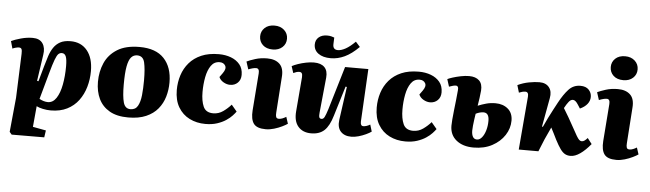

<svg xmlns="http://www.w3.org/2000/svg" viewBox="-58 -1021 5008 1480"><g transform="rotate(5 2446.5 -281.0)"><path d="M89 -401Q90 -427 85 -437.5Q80 -448 65 -448Q54 -448 39 -444Q24 -440 15 -435L-1 -492Q26 -505 72.5 -518Q119 -531 164 -531Q218 -531 241.5 -496.5Q265 -462 256 -408L226 -204L237 -202L270 -320Q282 -363 294.5 -401Q307 -439 326.5 -468Q346 -497 377 -514Q408 -531 457 -531Q539 -531 586 -473.5Q633 -416 633 -315Q633 -251 616 -192Q599 -133 564.5 -86.5Q530 -40 476.5 -13Q423 14 350 14Q320 14 289.5 7.5Q259 1 240 -9L225 152L327 171L319 225L67 226L50 206L76 -60ZM398 -434Q383 -434 371.5 -423.5Q360 -413 346.5 -377.5Q333 -342 313 -269L257 -67Q292 -48 323 -48Q362 -48 388 -87.5Q414 -127 426.5 -193Q439 -259 439 -336Q439 -389 429.5 -411.5Q420 -434 398 -434Z M950 16Q862 16 805.5 -16.5Q749 -49 721.5 -106Q694 -163 694 -238Q694 -317 723.5 -384Q753 -451 818.5 -492Q884 -533 991 -533Q1117 -533 1180.5 -465.5Q1244 -398 1244 -280Q1244 -223 1228.5 -170Q1213 -117 1178.5 -75Q1144 -33 1087.5 -8.5Q1031 16 950 16ZM962 -49Q1000 -49 1018 -80.5Q1036 -112 1041.5 -164.5Q1047 -217 1047 -281Q1047 -368 1035.5 -417.5Q1024 -467 978 -467Q950 -467 931.5 -446Q913 -425 903.5 -374.5Q894 -324 894 -233Q894 -143 907 -96Q920 -49 962 -49Z M1605 -531Q1656 -531 1698.5 -515Q1741 -499 1767 -467.5Q1793 -436 1793 -387Q1793 -349 1769.5 -326Q1746 -303 1710 -303Q1685 -303 1659.5 -317.5Q1634 -332 1624 -356L1647 -388Q1673 -424 1660 -447Q1647 -470 1616 -470Q1574 -470 1549.5 -435Q1525 -400 1514.5 -345Q1504 -290 1504 -230Q1504 -161 1523.5 -117Q1543 -73 1600 -73Q1642 -73 1676.5 -97.5Q1711 -122 1737 -152L1779 -102Q1770 -89 1752 -69.5Q1734 -50 1705.5 -31Q1677 -12 1637.5 1Q1598 14 1547 14Q1479 14 1424 -13.5Q1369 -41 1337 -95Q1305 -149 1305 -228Q1305 -288 1322.5 -342.5Q1340 -397 1376.5 -439.5Q1413 -482 1469.5 -506.5Q1526 -531 1605 -531Z M1909 -696Q1909 -735 1937 -761.5Q1965 -788 2013 -788Q2059 -788 2088 -761.5Q2117 -735 2117 -695Q2117 -655 2088.5 -629Q2060 -603 2014 -603Q1965 -603 1937 -629.5Q1909 -656 1909 -696ZM1923 -410Q1926 -449 1900 -449Q1878 -449 1840 -434L1821 -493Q1843 -504 1885.5 -517.5Q1928 -531 1979 -531Q2041 -531 2075 -498.5Q2109 -466 2103 -397L2084 -122Q2082 -99 2086.5 -87Q2091 -75 2108 -75Q2122 -75 2136.5 -81Q2151 -87 2164 -95L2181 -43Q2167 -33 2139.5 -19.5Q2112 -6 2078.5 4Q2045 14 2014 14Q1945 14 1920.5 -19.5Q1896 -53 1901 -122Z M2171 -488Q2189 -498 2218 -508Q2247 -518 2279.5 -524.5Q2312 -531 2340 -531Q2395 -531 2422 -503.5Q2449 -476 2444 -423L2417 -152Q2414 -125 2418 -114Q2422 -103 2436 -103Q2450 -103 2459 -120.5Q2468 -138 2482 -182L2582 -517H2762L2740 -109Q2739 -75 2761 -75Q2785 -75 2814 -92L2830 -39Q2815 -28 2788.5 -15.5Q2762 -3 2732 5.5Q2702 14 2676 14Q2622 14 2593.5 -17.5Q2565 -49 2573 -108L2609 -365L2599 -367L2529 -137Q2505 -55 2467 -20Q2429 15 2365 15Q2300 15 2264.5 -26.5Q2229 -68 2236 -146L2258 -410Q2259 -431 2253.5 -440Q2248 -449 2234 -449Q2223 -449 2211.5 -445.5Q2200 -442 2188 -436ZM2465 -575Q2405 -575 2369.5 -600.5Q2334 -626 2334 -670Q2334 -705 2358.5 -726Q2383 -747 2423 -747Q2442 -747 2455.5 -743.5Q2469 -740 2479 -736L2477 -684Q2476 -642 2515 -642Q2541 -642 2574.5 -660.5Q2608 -679 2648 -719L2682 -681Q2626 -625 2573 -600Q2520 -575 2465 -575Z M3152 -531Q3203 -531 3245.5 -515Q3288 -499 3314 -467.5Q3340 -436 3340 -387Q3340 -349 3316.5 -326Q3293 -303 3257 -303Q3232 -303 3206.5 -317.5Q3181 -332 3171 -356L3194 -388Q3220 -424 3207 -447Q3194 -470 3163 -470Q3121 -470 3096.5 -435Q3072 -400 3061.5 -345Q3051 -290 3051 -230Q3051 -161 3070.5 -117Q3090 -73 3147 -73Q3189 -73 3223.5 -97.5Q3258 -122 3284 -152L3326 -102Q3317 -89 3299 -69.5Q3281 -50 3252.5 -31Q3224 -12 3184.5 1Q3145 14 3094 14Q3026 14 2971 -13.5Q2916 -41 2884 -95Q2852 -149 2852 -228Q2852 -288 2869.5 -342.5Q2887 -397 2923.5 -439.5Q2960 -482 3016.5 -506.5Q3073 -531 3152 -531Z M3626 -309Q3658 -322 3691 -331Q3724 -340 3762 -340Q3820 -340 3858 -308Q3896 -276 3896 -217Q3896 -157 3861.5 -104Q3827 -51 3765.5 -18Q3704 15 3622 15Q3539 15 3488.5 -26Q3438 -67 3438 -138Q3438 -155 3440.5 -186.5Q3443 -218 3447.5 -257.5Q3452 -297 3456.5 -338Q3461 -379 3464 -415Q3468 -449 3444 -449Q3434 -449 3421 -445Q3408 -441 3393 -436L3375 -493Q3386 -499 3414 -508Q3442 -517 3476.5 -524Q3511 -531 3541 -531Q3592 -531 3619 -505Q3646 -479 3642 -427Q3640 -401 3635.5 -370.5Q3631 -340 3626 -309ZM3616 -246Q3613 -228 3609.5 -203Q3606 -178 3603.5 -154Q3601 -130 3601 -114Q3601 -85 3611 -67Q3621 -49 3643 -49Q3664 -49 3681.5 -70.5Q3699 -92 3709 -126.5Q3719 -161 3719 -200Q3719 -262 3676 -262Q3648 -262 3616 -246Z M4134 -192 4141 -191Q4156 -224 4174 -261Q4192 -298 4210 -331Q4228 -364 4240 -387Q4275 -452 4311.5 -491.5Q4348 -531 4402 -531Q4445 -531 4467 -507.5Q4489 -484 4489 -453Q4489 -422 4469 -397Q4449 -372 4413 -356L4395 -384Q4374 -418 4354 -418Q4336 -418 4321 -398Q4314 -390 4306.5 -377.5Q4299 -365 4290 -349Q4310 -317 4330.5 -281.5Q4351 -246 4374 -204Q4395 -165 4407.5 -144Q4420 -123 4429 -114.5Q4438 -106 4449 -106Q4460 -106 4471 -114Q4482 -122 4493 -135L4527 -91Q4486 -41 4446.5 -13.5Q4407 14 4372 14Q4348 14 4329.5 4Q4311 -6 4293 -31Q4275 -56 4252 -100Q4240 -125 4229 -146.5Q4218 -168 4206 -191Q4184 -146 4162.5 -96.5Q4141 -47 4123 0H3971L4006 -412Q4009 -449 3983 -449Q3971 -449 3958.5 -445.5Q3946 -442 3934 -437L3917 -494Q3959 -514 4004.5 -522.5Q4050 -531 4085 -531Q4135 -531 4160 -499.5Q4185 -468 4175 -416Z M4622 -696Q4622 -735 4650 -761.5Q4678 -788 4726 -788Q4772 -788 4801 -761.5Q4830 -735 4830 -695Q4830 -655 4801.5 -629Q4773 -603 4727 -603Q4678 -603 4650 -629.5Q4622 -656 4622 -696ZM4636 -410Q4639 -449 4613 -449Q4591 -449 4553 -434L4534 -493Q4556 -504 4598.5 -517.5Q4641 -531 4692 -531Q4754 -531 4788 -498.5Q4822 -466 4816 -397L4797 -122Q4795 -99 4799.5 -87Q4804 -75 4821 -75Q4835 -75 4849.5 -81Q4864 -87 4877 -95L4894 -43Q4880 -33 4852.5 -19.5Q4825 -6 4791.5 4Q4758 14 4727 14Q4658 14 4633.5 -19.5Q4609 -53 4614 -122Z"/></g></svg>

Font: Literata 36pt ExtraBold
Style: Italic
Weight: 800
Italic angle: -2°
Designer: Latin by Veronika Burian and Jose Scaglione. Greek by Irene Vlachou. Cyrillic by Vera Evstafieva
Foundry: TypeTogether
Version: Version 3.002